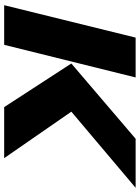

<svg xmlns="http://www.w3.org/2000/svg" viewBox="105 -775 670 920"><g transform="rotate(90 440.0 -315.0)"><path d="M351.1 -629.9 194.8 0H4.9L160.2 -629.9ZM515.1 -321.8 737.8 0H493.2L284.2 -321.8L645 -629.9H879.9Z"/></g></svg>

Font: Sinkin Sans 800 Black Italic
Style: Regular
Weight: 900
Italic angle: -112°
Designer: Keith Bates
Foundry: K-Type
Version: Sinkin Sans (version 1.0)  by Keith Bates   •   © 2014   www